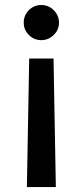

<svg xmlns="http://www.w3.org/2000/svg" viewBox="-20 -570 333 774"><path d="M205.1 184.1H88.4L97.7 -334H195.8ZM217.8 -478.5Q217.8 -449.7 196.5 -429Q175.3 -408.2 146.5 -408.2Q117.2 -408.2 96.4 -429Q75.7 -449.7 75.7 -478.5Q75.7 -508.3 96.4 -529.1Q117.2 -549.8 146.5 -549.8Q175.8 -549.8 196.8 -528.8Q217.8 -507.8 217.8 -478.5Z"/></svg>

Font: Karasuma Gothic
Style: Regular
Weight: 500
Designer: Rasmus Andersson / Ryoko Nishizuka
Foundry: Genbu
Version: Version 1.00